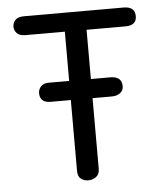

<svg xmlns="http://www.w3.org/2000/svg" viewBox="-48 -664 604 713"><g transform="rotate(-5 254.0 -307.0)"><path d="M439.5 -621.1H67.4C52.4 -621.1 41.7 -617.5 35.2 -610.4C28.6 -603.2 25.4 -595.1 25.4 -585.9C25.4 -576.8 28.6 -568.7 35.2 -561.5C41.7 -554.4 52.4 -550.8 67.4 -550.8H213.9V-367.2H138.7C124.3 -367.2 114.1 -363.4 107.9 -356C101.7 -348.5 98.6 -340.5 98.6 -332C98.6 -307.9 112 -295.9 138.7 -295.9H213.9V-32.2C213.9 -17.9 217.8 -7.8 225.6 -2C233.4 3.9 242.5 6.8 252.9 6.8C263.3 6.8 272.9 3.7 281.7 -2.4C290.5 -8.6 294.9 -18.6 294.9 -32.2V-295.9H367.2C379.6 -295.9 389.8 -299 397.9 -305.2C406.1 -311.4 410.2 -319.7 410.2 -330.1C410.2 -354.8 395.8 -367.2 367.2 -367.2H294.9V-550.8H439.5C467.4 -550.8 481.4 -562.2 481.4 -585C481.4 -609 467.4 -621.1 439.5 -621.1Z"/></g></svg>

Font: Jura
Style: DemiBold
Weight: 600
Version: Version 2.5.1